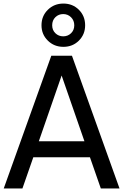

<svg xmlns="http://www.w3.org/2000/svg" viewBox="-20 -1058 692 1078"><path d="M268 -745H384L651 0H546L485 -175H167L106 0H1ZM454 -265 326 -634 198 -265ZM213 -916Q213 -968 248.5 -1003Q284 -1038 336 -1038Q388 -1038 423 -1003Q458 -968 458 -916Q458 -865 423 -830Q388 -795 336 -795Q284 -795 248.5 -830Q213 -865 213 -916ZM335 -854Q361 -854 379 -871.5Q397 -889 397 -916Q397 -943 379 -961Q361 -979 335 -979Q309 -979 291 -961.5Q273 -944 273 -916Q273 -889 291 -871.5Q309 -854 335 -854Z"/></svg>

Font: BLUETTI 2.0 Normal
Style: Normal
Weight: 400
Designer: Stijn de Vries
Foundry: tokotype
Version: Version 2.005;October 31, 2023;FontCreator 14.0.0.2814 64-bi